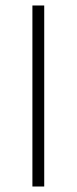

<svg xmlns="http://www.w3.org/2000/svg" viewBox="-20 -679 279 699"><path d="M98 0H141V-659H98Z"/></svg>

Font: Source Sans Pro Light
Style: Regular
Weight: 300
Designer: Paul D. Hunt
Foundry: Adobe Systems Incorporated
Version: Version 3.006;hotconv 1.0.111;makeotfexe 2.5.65597